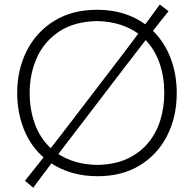

<svg xmlns="http://www.w3.org/2000/svg" viewBox="-20 -790 880 872"><path d="M130.9 62.5 93.3 30.8Q115.7 3.4 136.5 -22.9Q157.2 -49.3 177.7 -75.2Q118.2 -127.4 88.1 -203.9Q58.1 -280.3 58.1 -367.7Q58.1 -474.1 101.8 -559.8Q145.5 -645.5 226.8 -695.6Q308.1 -745.6 421.4 -745.6Q487.3 -745.6 542.2 -728.3Q597.2 -710.9 639.6 -679.7Q656.2 -701.7 672.6 -724.1Q689 -746.6 705.6 -769.5L745.6 -739.3Q727.1 -716.3 709.5 -694.1Q691.9 -671.9 674.8 -649.9Q727.5 -598.1 755.1 -525.1Q782.7 -452.1 782.7 -367.7Q782.7 -259.8 739.3 -174.1Q695.8 -88.4 615.2 -39.1Q534.7 10.3 423.8 10.3Q360.4 10.3 307.6 -5.1Q254.9 -20.5 213.4 -47.9Q192.9 -20.5 172.4 6.8Q151.9 34.2 130.9 62.5ZM114.7 -367.7Q114.7 -293 138.2 -227.8Q161.6 -162.6 210.4 -117.2Q232.4 -145 254.4 -173.6Q276.4 -202.1 300.3 -233.4L502.4 -497.6Q530.8 -534.7 556.9 -569.1Q583 -603.5 607.9 -637.2Q572.3 -663.1 525.6 -678Q479 -692.9 421.9 -694.3Q317.4 -692.4 249.3 -647.2Q181.2 -602.1 147.9 -528.6Q114.7 -455.1 114.7 -367.7ZM421.9 -41Q502 -42.5 559.3 -69.6Q616.7 -96.7 653.8 -142.1Q690.9 -187.5 708.5 -245.6Q726.1 -303.7 726.1 -367.7Q726.1 -440.9 704.8 -502.4Q683.6 -564 641.6 -607.9Q616.7 -575.7 591.1 -542.5Q565.4 -509.3 537.6 -473.1L333.5 -206.1Q310.1 -175.8 288.1 -147Q266.1 -118.2 245.1 -90.3Q279.8 -67.9 323.7 -54.9Q367.7 -42 421.9 -41Z"/></svg>

Font: Pinar DS1-Light
Style: Regular
Weight: 300
Designer: Amin Abedi
Version: Version 2.000